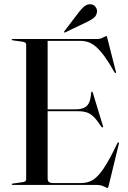

<svg xmlns="http://www.w3.org/2000/svg" viewBox="-20 -887 614 921"><path d="M186.5 -362.5H342.5Q380 -362.5 397.2 -379.8Q414.5 -397 417.5 -443Q418 -445.5 418.8 -446.2Q419.5 -447 420.5 -447Q424 -448 425.5 -441.5L474 -282Q475 -279.5 474.2 -278Q473.5 -276.5 472 -276Q471 -276 470 -276.2Q469 -276.5 467 -278Q447.5 -308 431.5 -324.5Q415.5 -341 397.8 -347.2Q380 -353.5 354.5 -353.5H186.5ZM36 -697Q36 -698.5 37.2 -699.2Q38.5 -700 40.5 -700H448.5Q459 -700 467.8 -703.8Q476.5 -707.5 482.2 -711Q488 -714.5 489.5 -714.5Q491 -714.5 492 -713.2Q493 -712 494.5 -705.5L536 -542.5Q537 -539.5 536.5 -538.2Q536 -537 534.5 -536.5Q533.5 -536.5 532.5 -537Q531.5 -537.5 529.5 -539.5Q503.5 -586 482 -615.5Q460.5 -645 441.8 -661.5Q423 -678 404.5 -684.5Q386 -691 365 -691H208.5V-30Q208.5 -19.5 214.8 -14.2Q221 -9 233.5 -9H370Q399.5 -9 424 -23Q448.5 -37 476.5 -78Q504.5 -119 543 -200Q544.5 -202 545.8 -203.2Q547 -204.5 548.5 -204Q550 -204 550.5 -202Q551 -200 550 -196.5L501 5Q499.5 11 498.5 12.8Q497.5 14.5 496 14.5Q492.5 14.5 486.2 11Q480 7.5 469.8 3.8Q459.5 0 443 0H40.5Q38.5 0 37.2 -1Q36 -2 36 -3Q36 -6 41 -6.5L87.5 -13Q97 -14.5 101.2 -17.5Q105.5 -20.5 105.5 -26.5V-673.5Q105.5 -679.5 101.2 -682.5Q97 -685.5 87.5 -687L41 -693.5Q36 -694 36 -697ZM359 -829.5Q373 -848 386.5 -857.8Q400 -867.5 414 -866.5Q429.5 -865.5 437.8 -854.5Q446 -843.5 445.5 -832Q444 -812.5 429.8 -801.2Q415.5 -790 397 -781.5L293.5 -732Q292.5 -731.5 290.5 -731Q288.5 -730.5 287.5 -732Q287 -733 287.5 -734.8Q288 -736.5 289 -737.5Z"/></svg>

Font: Fraunces 120pt
Style: Regular
Weight: 400
Version: Version 1.000;[b76b70a41]